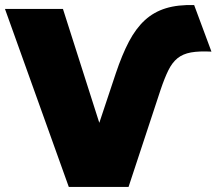

<svg xmlns="http://www.w3.org/2000/svg" viewBox="-30 -735 852 755"><path d="M240.5 0 -10.5 -700H217.5L360.5 -252L425.5 -447Q450 -520 477.2 -571.8Q504.5 -623.5 539.8 -655.8Q575 -688 622.2 -702.5Q669.5 -717 733.5 -715L801.5 -532Q753 -534.5 721 -528.8Q689 -523 668 -506Q647 -489 632 -458.5Q617 -428 601.5 -382L475.5 0Z"/></svg>

Font: Geologica Black
Style: Regular
Weight: 900
Designer: Sindre Bremnes, Frode Helland
Foundry: Monokrom Skriftforlag AS
Version: Version 1.010;gftools[0.9.28]